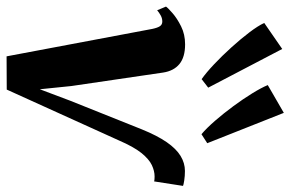

<svg xmlns="http://www.w3.org/2000/svg" viewBox="-175 -721 904 598"><g transform="rotate(90 277.0 -422.0)"><path d="M381 -412Q400.5 -460 421 -489.5Q441.5 -519 463.8 -532.5Q486 -546 510.5 -546Q526 -546 540.2 -543.8Q554.5 -541.5 557 -540L543 -450Q540 -451 535.5 -451.2Q531 -451.5 527.5 -451.5Q510.5 -451.5 492 -442.8Q473.5 -434 454.2 -410Q435 -386 415 -339.5L257 9L153.5 9.5L68 -444.5Q64.5 -461 59.5 -468.2Q54.5 -475.5 45 -475.5Q35 -475.5 26 -470.5Q17 -465.5 10 -459.5L-1.5 -487Q2.5 -493 18.8 -507.2Q35 -521.5 60 -534Q85 -546.5 116 -546.5Q156 -546.5 177.5 -528.8Q199 -511 204 -478L246 -192L256 -94L292 -189.5ZM224.5 -598Q204.5 -612 178.2 -636.8Q152 -661.5 125.8 -690.5Q99.5 -719.5 79 -746.5Q58.5 -773.5 49.5 -793L130.5 -849L251 -618.5ZM396 -597.5Q377 -613.5 354 -640Q331 -666.5 308.5 -697Q286 -727.5 268.5 -756Q251 -784.5 243 -804L329.5 -854L424 -615.5Z"/></g></svg>

Font: Merriweather 72pt
Style: Bold Italic
Weight: 700
Italic angle: -7.8°
Version: Version 2.101